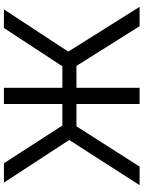

<svg xmlns="http://www.w3.org/2000/svg" viewBox="104 -838 734 982"><g transform="rotate(-90 471.0 -347.0)"><path d="M15 0 246 -360 28 -694H127L320 -395H430V-694H513V-395H623L819 -694H914L698 -365L927 0H828L625 -323H513V0H430V-323H316L110 0Z"/></g></svg>

Font: Cantarell
Style: Regular
Weight: 400
Designer: Dave Crossland, Nikolaus Waxweiler, Florian Fecher, Jacques Le Bailly, Eben Sorkin, Alexei Vanyashin, Alexios Zavras, Em
Version: Version 0.303